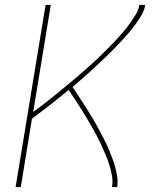

<svg xmlns="http://www.w3.org/2000/svg" viewBox="-20 -755 640 775"><path d="M43 0 164 -735H185L114 -303Q132 -316 149.5 -329.5Q167 -343 184 -356.5Q201 -370 218 -384Q235 -398 252 -412Q269 -426 286 -440.5Q303 -455 319.5 -469.5Q336 -484 352.5 -499Q369 -514 384.5 -529Q400 -544 416 -560Q432 -576 447 -592Q462 -608 476 -624.5Q490 -641 503 -659Q516 -677 527.5 -695.5Q539 -714 542 -735H566Q563 -714 551.5 -694.5Q540 -675 527 -657Q514 -639 499.5 -622Q485 -605 469.5 -588.5Q454 -572 438.5 -556Q423 -540 406.5 -524.5Q390 -509 373.5 -493.5Q357 -478 340.5 -463Q324 -448 307 -433.5Q290 -419 273 -404Q283 -389 293 -373.5Q303 -358 313 -342.5Q323 -327 333 -311.5Q343 -296 352.5 -280Q362 -264 371 -247.5Q380 -231 388.5 -215Q397 -199 405.5 -182Q414 -165 421 -148Q428 -131 434.5 -113Q441 -95 446 -76.5Q451 -58 453.5 -39Q456 -20 453 0H432Q436 -23 432 -45.5Q428 -68 421.5 -89Q415 -110 406.5 -130Q398 -150 389 -169.5Q380 -189 370 -208Q360 -227 349 -246Q338 -265 327 -283.5Q316 -302 304.5 -320Q293 -338 281 -356Q269 -374 257 -392Q221 -362 184 -333Q147 -304 109 -276L64 0Z"/></svg>

Font: Iosevka Curly Thin Extended
Style: Italic
Weight: 100
Width: 7
Italic angle: -9°
Monospace: yes
Designer: Belleve Invis
Foundry: Belleve Invis
Version: Version 11.1.0; ttfautohint (v1.8.3)